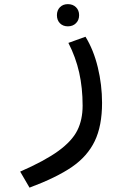

<svg xmlns="http://www.w3.org/2000/svg" viewBox="-20 -670 640 904"><path d="M369 -172.5Q369 -256 352.8 -328.5Q336.5 -401 302 -468L382.5 -497Q420.5 -435.5 440.5 -353Q460.5 -270.5 460.5 -185.5Q460.5 -77 426 -5.5Q391.5 66 318.8 116Q246 166 119 213.5L75 138Q191.5 87 255.2 40.5Q319 -6 344 -56Q369 -106 369 -172.5ZM248 -598.5Q248 -621.5 262.2 -636Q276.5 -650.5 299.5 -650.5Q323 -650.5 337.8 -636Q352.5 -621.5 352.5 -598.5Q352.5 -575.5 337.8 -560.8Q323 -546 299.5 -546Q276.5 -546 262.2 -560.5Q248 -575 248 -598.5Z"/></svg>

Font: JuliaMono
Style: Regular
Weight: 400
Monospace: yes
Designer: cormullion
Foundry: corm
Version: Version 0.055; ttfautohint (v1.8.4)